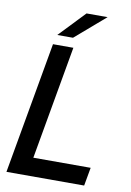

<svg xmlns="http://www.w3.org/2000/svg" viewBox="-103 -1032 748 1095"><g transform="rotate(10 271.0 -484.5)"><path d="M464 0H14L149 -763H267L151 -106H483ZM255 -819H164L307 -969H429Z"/></g></svg>

Font: Open Sauce Sans Medium Italic
Style: Regular
Weight: 500
Italic angle: -10°
Designer: Alfredo Marco Pradil
Foundry: Creative Sauce Fz LLC
Version: Version 1.477